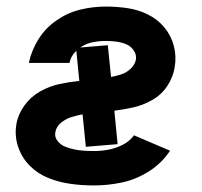

<svg xmlns="http://www.w3.org/2000/svg" viewBox="-20 -558 616 586"><path d="M267 8Q309 8 352 -1Q395 -10 434.5 -35Q474 -60 499 -98L389 -145Q375 -126 353.5 -115.5Q332 -105 310 -101Q288 -97 267 -97Q252 -97 236.5 -98Q221 -99 206.5 -102Q192 -105 178.5 -110.5Q165 -116 155.5 -128Q146 -140 149 -155Q152 -172 167 -184Q182 -196 199 -201Q216 -206 232 -209L242 -110L339 -118L329 -220Q359 -224 388 -230.5Q417 -237 445 -253Q473 -269 490.5 -295.5Q508 -322 513 -352Q519 -386 510.5 -418Q502 -450 481.5 -474.5Q461 -499 432 -513.5Q403 -528 370 -533Q337 -538 303 -538Q265 -538 226.5 -529Q188 -520 153.5 -496.5Q119 -473 97.5 -438.5Q76 -404 68 -366H192Q196 -387 213 -403L222 -311Q192 -308 161.5 -301.5Q131 -295 102.5 -279Q74 -263 54.5 -236Q35 -209 30 -179Q24 -143 35.5 -109.5Q47 -76 71 -52Q95 -28 127 -15Q159 -2 194.5 3Q230 8 267 8ZM319 -323 309 -420 225 -413Q242 -425 262.5 -429Q283 -433 303 -433Q319 -433 334.5 -431Q350 -429 364 -423.5Q378 -418 387.5 -405Q397 -392 395 -377Q392 -361 379 -348.5Q366 -336 350 -331Q334 -326 319 -323Z"/></svg>

Font: Iosevka Sparkle
Style: Bold Italic
Weight: 700
Italic angle: -9°
Designer: Belleve Invis
Foundry: Belleve Invis
Version: Version 4.5.0; ttfautohint (v1.8.3)